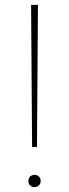

<svg xmlns="http://www.w3.org/2000/svg" viewBox="-20 -750 282 784"><path d="M135 -730 131 -150H111L107 -730ZM103 7Q96 0 96 -11Q96 -22 103 -29Q110 -36 121 -36Q132 -36 139 -29Q146 -22 146 -11Q146 0 139 7Q132 14 121 14Q110 14 103 7Z"/></svg>

Font: Nacelle Thin
Style: Regular
Weight: 100
Designer: Sora Sagano
Foundry: Sora Sagano
Version: Version 1.000;FEAKit 1.0